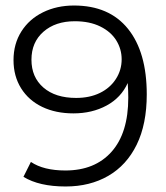

<svg xmlns="http://www.w3.org/2000/svg" viewBox="-20 -670 600 696"><path d="M512 -328Q512 -220 475.5 -145.5Q439 -71 372.5 -32.5Q306 6 218 6Q122 6 65 -29L92 -83Q138 -52 217 -52Q324 -52 384.5 -120Q445 -188 445 -316Q445 -340 443 -369Q419 -316 366.5 -287.5Q314 -259 246 -259Q182 -259 133 -282.5Q84 -306 56.5 -350Q29 -394 29 -452Q29 -511 57.5 -556Q86 -601 136 -625.5Q186 -650 248 -650Q376 -650 444 -565.5Q512 -481 512 -328ZM421 -455Q421 -492 401.5 -523.5Q382 -555 343.5 -574Q305 -593 251 -593Q181 -593 137.5 -555Q94 -517 94 -453.5Q94 -390 137.5 -352.5Q181 -315 256 -315Q305 -315 342 -333Q379 -351 400 -383.5Q421 -416 421 -455Z"/></svg>

Font: Montserrat Ace
Style: Regular
Weight: 400
Designer: Julieta Ulanovsky
Foundry: Julieta Ulanovsky
Version: Version 1